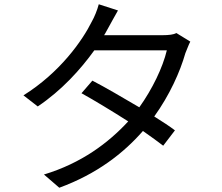

<svg xmlns="http://www.w3.org/2000/svg" viewBox="-20 -836 1040 900"><path d="M807 -681C794 -674 772 -671 741 -671H468C472 -678 476 -683 479 -690L489 -708C500 -727 517 -760 533 -787L443 -816C436 -789 422 -755 411 -736C366 -645 261 -496 90 -389L157 -337C270 -413 358 -511 422 -600H762C743 -520 694 -418 633 -333C553 -380 473 -427 413 -458L362 -399C418 -368 501 -318 581 -267C489 -167 362 -71 186 -18L258 44C435 -21 559 -118 650 -222C689 -195 720 -172 745 -153L800 -225C775 -244 743 -265 703 -290C775 -390 824 -499 849 -587C856 -603 864 -626 872 -641Z"/></svg>

Font: Spoqa Han Sans Neo Regular
Style: Regular
Weight: 400
Designer: [Spoqa Han Sans Neo] Dong-huui Kim  Younghwa Kang  Yujin Lee  [Noto Sans] Ryoko NISHIZUKA  (kana & ideographs); Paul D. 
Foundry: Spoqa (http://www.spoqa-han-sans.com)
Version: Version 1.000